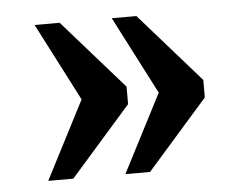

<svg xmlns="http://www.w3.org/2000/svg" viewBox="-38 -510 614 481"><g transform="rotate(-5 269.5 -270.0)"><path d="M259 -74H321L474 -248V-292L321 -466H259L360 -270ZM65 -74H128L281 -248V-292L128 -466H65L166 -270Z"/></g></svg>

Font: Noto Serif Gurmukhi SemiBold
Style: Regular
Weight: 600
Designer: Vaibhav Singh and the Monotype Design Team
Foundry: Monotype Imaging Inc.
Version: Version 2.004